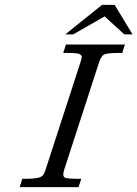

<svg xmlns="http://www.w3.org/2000/svg" viewBox="-20 -770 565 790"><path d="M525.4 -628.4H491.7L410.6 -702.6L281.2 -628.4H248.5L399.9 -750H451.7ZM303.2 0H61L71.8 -34.2H87.4Q143.1 -34.2 155.3 -47.4Q162.1 -54.7 168 -73.2L311 -513.7Q315.4 -527.8 316.2 -534.7Q316.9 -541.5 308.8 -546.9Q300.8 -552.2 255.4 -552.2H240.2L251.5 -586.9H494.1L482.9 -552.2H467.8Q412.6 -552.2 403.1 -542Q393.6 -531.7 387.7 -513.7L244.6 -73.2Q234.4 -42 249.8 -38.1Q265.1 -34.2 299.3 -34.2H314.5Z"/></svg>

Font: RIT Rachana
Style: Italic
Weight: 400
Designer: Hussain KH
Version: 1.5.2